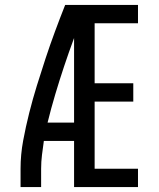

<svg xmlns="http://www.w3.org/2000/svg" viewBox="-20 -755 640 775"><path d="M63 0V-74Q63 -131 73.5 -187.5Q84 -244 98 -299.5Q112 -355 129 -410Q146 -465 164 -519.5Q182 -574 202 -628Q222 -682 243 -735H279V-722L320 -708Q298 -653 277.5 -597.5Q257 -542 238.5 -486.5Q220 -431 203 -374Q186 -317 172 -260H279V-186H157Q153 -158 149.5 -130Q146 -102 146 -74V0ZM279 0V-735H537V-661H362V-419H518V-345H362V-74H537V0Z"/></svg>

Font: Zed Mono Extended
Style: Regular
Weight: 400
Width: 7
Monospace: yes
Designer: Belleve Invis
Foundry: Belleve Invis
Version: Version 1.0.0; ttfautohint (v1.8.4)